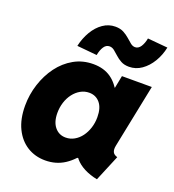

<svg xmlns="http://www.w3.org/2000/svg" viewBox="-137 -859 883 974"><g transform="rotate(20 304.5 -372.0)"><path d="M215.8 7.8Q161.1 7.8 118.2 -19Q75.2 -45.9 50.5 -96.7Q25.9 -147.5 25.9 -218.8Q25.9 -278.8 44.2 -335.4Q62.5 -392.1 95.9 -437.3Q129.4 -482.4 176.3 -508.8Q223.1 -535.2 280.3 -535.2Q337.4 -535.2 376.5 -507.6Q415.5 -480 436.5 -431.6L332 -460H493.2L411.1 -398.4L436.5 -527.3H597.7L528.3 -185.5Q523.9 -163.6 529.8 -150.9Q535.6 -138.2 554.7 -132.8L496.1 7.8Q457.5 0.5 425.5 -15.9Q393.6 -32.2 374.5 -55.2Q355.5 -78.1 356.4 -104.5L443.4 -60.5H283.2L398.4 -104.5Q365.7 -51.8 320.1 -22Q274.4 7.8 215.8 7.8ZM273.9 -136.7Q298.8 -136.7 320.3 -148.9Q341.8 -161.1 357.4 -182.1Q373 -203.1 381.8 -230.5Q390.6 -257.8 390.6 -288.6Q390.6 -338.4 368.4 -365Q346.2 -391.6 310.1 -391.6Q285.2 -391.6 263.7 -379.4Q242.2 -367.2 226.1 -346.2Q210 -325.2 201.2 -297.9Q192.4 -270.5 192.4 -240.2Q192.4 -191.4 215.1 -164.1Q237.8 -136.7 273.9 -136.7ZM279.3 -584 171.4 -594.2Q181.2 -638.2 202.4 -674.1Q223.6 -710 253.9 -731Q284.2 -752 320.3 -752Q346.7 -752 365 -742.2Q383.3 -732.4 397.2 -720Q411.1 -707.5 423.1 -697.8Q435.1 -688 448.2 -688Q466.3 -688 478.3 -706.5Q490.2 -725.1 495.1 -752L603.5 -742.2Q594.7 -699.2 573 -663.1Q551.3 -627 520.5 -605.5Q489.7 -584 453.1 -584Q427.2 -584 409.4 -593.8Q391.6 -603.5 378.2 -616Q364.7 -628.4 352.5 -638.2Q340.3 -647.9 326.2 -647.9Q308.1 -647.9 296.4 -630.4Q284.7 -612.8 279.3 -584Z"/></g></svg>

Font: Reddit Sans Black
Style: Italic
Weight: 900
Italic angle: -11.25°
Designer: Stephen Hutchings
Version: Version 1.013